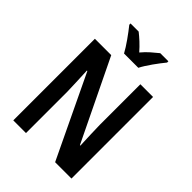

<svg xmlns="http://www.w3.org/2000/svg" viewBox="-262 -1128 1188 1188"><g transform="rotate(45 331.5 -534.5)"><path d="M269 -843H394C416 -887 465 -953 497 -992V-1003H426C395 -977 363 -953 331 -914C300 -950 264 -982 237 -1003H166V-992C199 -951 247 -885 269 -843ZM586 -66V-780H475V-424C476 -371 478 -321 481 -249H477L220 -780H77V-66H188V-427C186 -480 185 -533 181 -606H185L443 -66Z"/></g></svg>

Font: Noto Sans Malayalam UI Condensed SemiBold
Style: Regular
Weight: 600
Width: 3
Designer: Jelle Bosma - Monotype Design Team
Foundry: Monotype Imaging Inc.
Version: Version 2.104